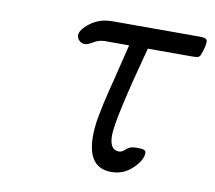

<svg xmlns="http://www.w3.org/2000/svg" viewBox="-59 -525 669 598"><g transform="rotate(10 275.5 -226.5)"><path d="M152.8 -397Q152.8 -414.1 181.4 -436Q210 -458 251 -458H530.8Q550.8 -458 550.8 -445.8Q550.8 -431.6 541 -404.8Q538.1 -397 533 -395Q527.8 -393.1 513.2 -393.1H374Q311 -159.2 311 -107.9Q311 -62 340.8 -62Q350.6 -62 361.3 -72.5Q372.1 -83 390.1 -83H401.9Q422.9 -83 422.9 -71.8Q422.9 -48.8 395 -22Q367.2 4.9 328.1 4.9Q252.9 4.9 252.9 -95.2Q252.9 -106.4 253.9 -118.7Q254.9 -130.9 256.3 -141.4Q257.8 -151.9 261.5 -169.9Q265.1 -188 267.6 -200Q270 -211.9 276.6 -238Q283.2 -264.2 287.1 -280Q291 -295.9 300 -332.5Q309.1 -369.1 314.9 -393.1H238.8Q219.7 -393.1 203.4 -383.1Q187 -373 178.2 -373Q167 -373 159.9 -380.6Q152.8 -388.2 152.8 -397Z"/></g></svg>

Font: CMU Concrete
Style: Italic
Weight: 500
Italic angle: -14.04°
Version: Version 0.7.0